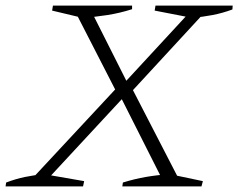

<svg xmlns="http://www.w3.org/2000/svg" viewBox="-28 -669 855 689"><path d="M79 -10 80 -20 403 -367H438L615 -24L612 -10H562L402 -327H422L128 -10ZM396 -327 239 -633 242 -644H292L431 -368H415L670 -644H718V-637L432 -327ZM411 0 413 -14Q455 -27 495.5 -34Q536 -41 581 -44L700 -19L695 0ZM-8 0 -6 -14Q28 -27 62 -34Q96 -41 130 -44L274 -19L270 0ZM446 -649V-636Q402 -622 357.5 -615Q313 -608 268 -605L159 -631L162 -649ZM807 -649 806 -635Q771 -622 734.5 -615Q698 -608 661 -605L527 -631L530 -649Z"/></svg>

Font: Piazzolla Thin Thin
Style: Italic
Weight: 250
Italic angle: -11.3°
Version: Version 2.005